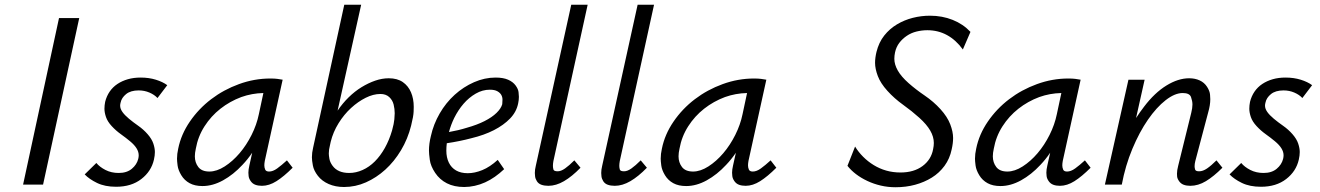

<svg xmlns="http://www.w3.org/2000/svg" viewBox="-20 -776 5550 807"><path d="M77 0 228 -700H313L161 0Z M468 9Q421 9 388 -7Q355 -23 336 -43L385 -91Q399 -74 423.5 -61.5Q448 -49 479 -49Q513 -49 534 -66.5Q555 -84 561 -108Q563 -116 563 -123Q563 -138 554 -152.5Q545 -167 527 -182Q509 -197 488 -212Q467 -227 449.5 -246Q432 -265 425.5 -284Q419 -303 419 -319Q419 -333 422 -348Q428 -372 441 -391Q454 -410 473.5 -423Q493 -436 517.5 -443Q542 -450 571 -450Q606 -450 635 -441Q664 -432 683 -418L642 -364Q629 -378 608 -387Q587 -396 563 -396Q529 -396 510 -380.5Q491 -365 487 -345Q485 -338 485 -332Q485 -319 494.5 -305.5Q504 -292 522 -277Q540 -262 561.5 -247Q583 -232 600.5 -212Q618 -192 624.5 -172.5Q631 -153 631 -137Q631 -122 627 -105Q616 -56 574 -23.5Q532 9 468 9Z M831 6Q799 6 777 -6Q755 -18 742 -39.5Q729 -61 726.5 -80Q724 -99 724 -109Q724 -129 729 -151Q741 -211 778 -265Q815 -319 867.5 -359Q920 -399 984.5 -422.5Q1049 -446 1116 -446Q1134 -446 1145.5 -444.5Q1157 -443 1168 -441L1093 -100Q1091 -89 1091 -81Q1091 -72 1094.5 -63.5Q1098 -55 1111 -55Q1127 -55 1145 -68Q1163 -81 1186 -102L1210 -71Q1173 -34 1142 -14.5Q1111 5 1081 5Q1065 5 1053 0.5Q1041 -4 1033.5 -15Q1026 -26 1025 -36Q1024 -46 1024 -50Q1024 -63 1028 -80L1040 -134Q1021 -106 999 -83Q961 -42 917.5 -18Q874 6 831 6ZM860 -55Q891 -55 924.5 -76.5Q958 -98 987 -132Q1016 -166 1037.5 -209Q1059 -252 1068 -296L1087 -385Q1039 -384 994 -368Q946 -350 906.5 -319Q867 -288 839.5 -245Q812 -202 803 -151Q799 -133 799 -119Q799 -93 813.5 -74Q828 -55 860 -55Z M1426 10Q1390 10 1361.5 -2.5Q1333 -15 1316 -37Q1299 -59 1295 -80.5Q1291 -102 1291 -115Q1291 -134 1296 -155L1427 -756H1498L1399 -311Q1420 -342 1445.5 -367Q1471 -392 1499.5 -409.5Q1528 -427 1557 -437Q1586 -447 1614 -447Q1650 -447 1673 -431Q1696 -415 1707.5 -388Q1719 -361 1719 -327Q1719 -326 1718.5 -307Q1718 -288 1708 -248Q1694 -192 1665.5 -144.5Q1637 -97 1599.5 -63Q1562 -29 1518 -9.5Q1474 10 1426 10ZM1367 -166Q1362 -147 1362 -131Q1362 -123 1364.5 -108.5Q1367 -94 1378 -79Q1389 -64 1406.5 -56.5Q1424 -49 1448 -49Q1476 -49 1504 -61.5Q1532 -74 1555.5 -97.5Q1579 -121 1597.5 -154Q1616 -187 1628 -228Q1636 -257 1637.5 -274.5Q1639 -292 1639 -300Q1639 -318 1634.5 -336.5Q1630 -355 1616 -368Q1602 -381 1579 -381Q1549 -381 1517 -365Q1485 -349 1455.5 -322Q1426 -295 1403 -258Q1380 -221 1370 -180Z M1931 10Q1889 10 1858.5 -5.5Q1828 -21 1809 -49.5Q1790 -78 1786.5 -104Q1783 -130 1783 -143Q1783 -172 1791 -204Q1802 -254 1828 -299Q1854 -344 1891 -377.5Q1928 -411 1972.5 -430.5Q2017 -450 2063 -450Q2095 -450 2115.5 -441Q2136 -432 2147 -417Q2158 -402 2159.5 -389Q2161 -376 2161 -369Q2161 -356 2158 -342Q2151 -306 2124 -278Q2097 -250 2056 -229Q2015 -208 1961 -195Q1912 -182 1858 -174Q1856 -158 1856 -143Q1856 -114 1866.5 -92.5Q1877 -71 1897 -59.5Q1917 -48 1946 -48Q1975 -48 2007 -61Q2039 -74 2072 -104L2099 -65Q2080 -47 2060 -33Q2040 -19 2019 -9.5Q1998 0 1975.5 5Q1953 10 1931 10ZM1889 -280Q1875 -251 1867 -221Q1907 -228 1942 -239Q1985 -251 2016.5 -267Q2048 -283 2067 -301.5Q2086 -320 2091 -338Q2092 -346 2092 -357Q2092 -368 2087 -377Q2082 -386 2070.5 -392.5Q2059 -399 2039 -399Q2008 -399 1979.5 -382.5Q1951 -366 1928.5 -340Q1906 -314 1889 -280Z M2285 5Q2268 5 2255.5 0.5Q2243 -4 2236.5 -14.5Q2230 -25 2229 -35Q2228 -45 2228 -49Q2228 -63 2232 -79L2381 -756H2450L2306 -99Q2304 -88 2304 -79Q2304 -72 2306 -64Q2308 -56 2324 -56Q2338 -56 2355 -68Q2372 -80 2394 -102L2420 -71Q2384 -34 2350.5 -14.5Q2317 5 2285 5Z M2564 5Q2547 5 2534.5 0.5Q2522 -4 2515.5 -14.5Q2509 -25 2508 -35Q2507 -45 2507 -49Q2507 -63 2511 -79L2660 -756H2729L2585 -99Q2583 -88 2583 -79Q2583 -72 2585 -64Q2587 -56 2603 -56Q2617 -56 2634 -68Q2651 -80 2673 -102L2699 -71Q2663 -34 2629.5 -14.5Q2596 5 2564 5Z M2864 6Q2832 6 2810 -6Q2788 -18 2775 -39.5Q2762 -61 2759.5 -80Q2757 -99 2757 -109Q2757 -129 2762 -151Q2774 -211 2811 -265Q2848 -319 2900.5 -359Q2953 -399 3017.5 -422.5Q3082 -446 3149 -446Q3167 -446 3178.5 -444.5Q3190 -443 3201 -441L3126 -100Q3124 -89 3124 -81Q3124 -72 3127.5 -63.5Q3131 -55 3144 -55Q3160 -55 3178 -68Q3196 -81 3219 -102L3243 -71Q3206 -34 3175 -14.5Q3144 5 3114 5Q3098 5 3086 0.5Q3074 -4 3066.5 -15Q3059 -26 3058 -36Q3057 -46 3057 -50Q3057 -63 3061 -80L3073 -134Q3054 -106 3032 -83Q2994 -42 2950.5 -18Q2907 6 2864 6ZM2893 -55Q2924 -55 2957.5 -76.5Q2991 -98 3020 -132Q3049 -166 3070.5 -209Q3092 -252 3101 -296L3120 -385Q3072 -384 3027 -368Q2979 -350 2939.5 -319Q2900 -288 2872.5 -245Q2845 -202 2836 -151Q2832 -133 2832 -119Q2832 -93 2846.5 -74Q2861 -55 2893 -55Z M3744 11Q3712 11 3682 4Q3652 -3 3625.5 -15.5Q3599 -28 3578 -44Q3557 -60 3542 -79L3574 -160Q3588 -137 3608 -117Q3628 -97 3652.5 -82Q3677 -67 3705 -59Q3733 -51 3765 -51Q3821 -51 3857.5 -78Q3894 -105 3902 -149Q3905 -163 3905 -175Q3905 -201 3890 -227Q3875 -253 3844 -281Q3813 -309 3776 -335.5Q3739 -362 3710 -394Q3681 -426 3669.5 -456.5Q3658 -487 3658 -512Q3658 -533 3664 -558Q3674 -598 3696.5 -626.5Q3719 -655 3750 -673.5Q3781 -692 3816.5 -701Q3852 -710 3889 -710Q3940 -710 3984 -692.5Q4028 -675 4059 -642L4027 -568Q3998 -608 3960.5 -628.5Q3923 -649 3878 -649Q3855 -649 3832.5 -643.5Q3810 -638 3791.5 -625.5Q3773 -613 3760 -596Q3747 -579 3742 -556Q3739 -542 3739 -529Q3739 -505 3753.5 -479.5Q3768 -454 3798.5 -427Q3829 -400 3866.5 -374.5Q3904 -349 3933 -317Q3962 -285 3974 -253.5Q3986 -222 3986 -196Q3986 -174 3980 -148Q3972 -109 3950 -79Q3928 -49 3896.5 -29.5Q3865 -10 3826.5 0.5Q3788 11 3744 11Z M4185 6Q4153 6 4131 -6Q4109 -18 4096 -39.5Q4083 -61 4080.5 -80Q4078 -99 4078 -109Q4078 -129 4083 -151Q4095 -211 4132 -265Q4169 -319 4221.5 -359Q4274 -399 4338.5 -422.5Q4403 -446 4470 -446Q4488 -446 4499.5 -444.5Q4511 -443 4522 -441L4447 -100Q4445 -89 4445 -81Q4445 -72 4448.5 -63.5Q4452 -55 4465 -55Q4481 -55 4499 -68Q4517 -81 4540 -102L4564 -71Q4527 -34 4496 -14.5Q4465 5 4435 5Q4419 5 4407 0.5Q4395 -4 4387.5 -15Q4380 -26 4379 -36Q4378 -46 4378 -50Q4378 -63 4382 -80L4394 -134Q4375 -106 4353 -83Q4315 -42 4271.5 -18Q4228 6 4185 6ZM4214 -55Q4245 -55 4278.5 -76.5Q4312 -98 4341 -132Q4370 -166 4391.5 -209Q4413 -252 4422 -296L4441 -385Q4393 -384 4348 -368Q4300 -350 4260.5 -319Q4221 -288 4193.5 -245Q4166 -202 4157 -151Q4153 -133 4153 -119Q4153 -93 4167.5 -74Q4182 -55 4214 -55Z M4983 5Q4967 5 4955 0.5Q4943 -4 4935.5 -15Q4928 -26 4927.5 -35Q4927 -44 4927 -46Q4927 -60 4932 -79L4987 -302Q4992 -322 4992 -337Q4992 -351 4986 -368Q4980 -385 4951 -385Q4918 -385 4879.5 -355Q4841 -325 4805 -273Q4769 -221 4739.5 -150.5Q4710 -80 4695 0H4624L4723 -441H4791L4755 -280Q4772 -306 4789 -328Q4833 -386 4882.5 -416.5Q4932 -447 4978 -447Q5003 -447 5022.5 -438Q5042 -429 5053.5 -411Q5065 -393 5066 -377.5Q5067 -362 5067 -359Q5067 -334 5058 -303L5004 -99Q5001 -87 5001 -77Q5001 -72 5003 -64Q5005 -56 5020 -56Q5036 -56 5053.5 -68Q5071 -80 5093 -102L5118 -71Q5081 -34 5048.5 -14.5Q5016 5 4983 5Z M5280 9Q5233 9 5200 -7Q5167 -23 5148 -43L5197 -91Q5211 -74 5235.5 -61.5Q5260 -49 5291 -49Q5325 -49 5346 -66.5Q5367 -84 5373 -108Q5375 -116 5375 -123Q5375 -138 5366 -152.5Q5357 -167 5339 -182Q5321 -197 5300 -212Q5279 -227 5261.5 -246Q5244 -265 5237.5 -284Q5231 -303 5231 -319Q5231 -333 5234 -348Q5240 -372 5253 -391Q5266 -410 5285.5 -423Q5305 -436 5329.5 -443Q5354 -450 5383 -450Q5418 -450 5447 -441Q5476 -432 5495 -418L5454 -364Q5441 -378 5420 -387Q5399 -396 5375 -396Q5341 -396 5322 -380.5Q5303 -365 5299 -345Q5297 -338 5297 -332Q5297 -319 5306.5 -305.5Q5316 -292 5334 -277Q5352 -262 5373.5 -247Q5395 -232 5412.5 -212Q5430 -192 5436.5 -172.5Q5443 -153 5443 -137Q5443 -122 5439 -105Q5428 -56 5386 -23.5Q5344 9 5280 9Z"/></svg>

Font: Isabella Sans
Style: Italic
Weight: 400
Italic angle: -12°
Designer: Christian Thalmann (Catharsis Fonts), Cristiano Sobral
Foundry: The Isabella Sans Project Authors
Version: Version 2.026; ttfautohint (v1.8.4.7-5d5b-dirty)